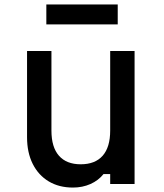

<svg xmlns="http://www.w3.org/2000/svg" viewBox="-20 -830 740 866"><path d="M587 -600V0H477V-45H447Q424 -16 388 0Q352 16 309 16Q246 16 199.5 -12Q153 -40 127.5 -91Q102 -142 102 -211V-600H212V-241Q212 -166 246 -127.5Q280 -89 344 -89Q409 -89 443 -127.5Q477 -166 477 -241V-600ZM189 -720V-810H511V-720Z"/></svg>

Font: Martian Mono
Style: Regular
Weight: 400
Monospace: yes
Designer: Roman Shamin
Foundry: Evil Martians
Version: Version 1.000; ttfautohint (v1.8.4.7-5d5b)